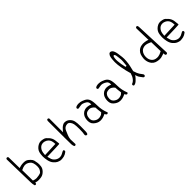

<svg xmlns="http://www.w3.org/2000/svg" viewBox="292 -2088 3415 3415"><g transform="rotate(-45 2000.0 -380.0)"><path d="M219.7 -94.7Q182.6 -94.7 151.4 -107.9L143.1 -111.3L139.2 -375L146 -378.9Q187.5 -400.4 225.6 -405.8Q234.4 -406.7 243.2 -406.7Q273.9 -406.7 301.8 -391.6Q336.4 -372.6 352.8 -348.4Q369.1 -324.2 375.5 -278.8Q378.4 -256.3 378.4 -235.8Q378.4 -215.3 375 -195.8Q368.7 -156.7 330.6 -118.7L328.6 -116.7Q306.6 -107.4 274.9 -101.1Q243.2 -94.7 219.7 -94.7ZM121.1 -22.5Q133.3 -22.5 141.6 -29.3Q145 -33.2 145 -39.1V-55.2L197.3 -44.4Q210.9 -43.5 224.1 -43.5Q261.2 -43.5 295.4 -50.8Q339.8 -61 378.2 -100.6Q416.5 -140.1 422.9 -185.1Q427.2 -212.4 427.2 -233.9Q427.2 -255.4 424.8 -272.5Q419.4 -313 411.1 -343.3Q403.3 -371.1 375.7 -398.4Q348.1 -425.8 326.2 -439Q305.7 -451.2 276.9 -453.6Q261.2 -455.1 251 -455.1Q230.5 -455.1 214.8 -453.6Q184.6 -450.7 150.9 -439.5L133.8 -434.1L129.4 -707.5L123 -720.7L109.9 -727.1Q108.4 -727.5 107.4 -727.5Q95.2 -727.5 87.4 -721.2Q79.6 -710.9 79.6 -702.6Q93.3 -165 93.3 -113.8Q93.3 -67.9 106.4 -28.8L118.7 -22.9Q120.1 -22.5 121.1 -22.5Z M746.6 -458Q765.6 -458 785.2 -452.1Q820.8 -441.4 844.2 -417.5Q863.8 -397.9 873.5 -370.6Q883.3 -343.3 885.3 -302.2L885.7 -289.1L616.7 -278.3L617.7 -293Q620.6 -339.4 630.9 -369.1Q641.6 -400.4 666.5 -425.3Q698.7 -458 746.6 -458ZM787.1 -64.9Q781.7 -64.5 773.4 -64.5Q765.1 -64.5 752.2 -66.4Q739.3 -68.4 728.3 -73.2Q717.3 -78.1 709 -82.5Q688.5 -94.2 672.9 -110.4Q653.8 -129.4 643.8 -155.3Q633.8 -181.2 627.4 -213.4L625 -228.5Q897.5 -235.4 933.1 -239.7L934.6 -240.7Q938 -243.7 938 -255.9Q938 -279.3 928.7 -337.9Q920.4 -393.6 881.3 -438.5Q841.8 -483.9 815.4 -493.7Q789.1 -503.4 750 -507.3Q743.7 -507.8 736.8 -507.8Q707 -507.8 679.7 -495.1Q644.5 -478.5 618.2 -450.2Q591.8 -421.9 581.8 -387.2Q571.8 -352.5 569.8 -300.3Q569.3 -293.9 569.3 -287.1Q569.3 -240.2 581.1 -185.5Q594.2 -124 627 -86.4Q660.6 -47.9 690.4 -34.4Q720.2 -21 752.9 -15.1Q796.9 -15.1 834 -24.2Q871.1 -33.2 912.6 -65.4L919.4 -79.6Q919.9 -81.1 919.9 -84.7Q919.9 -88.4 918.5 -93.8Q917 -99.1 914.1 -104L901.9 -109.9Q875.5 -102.5 852.1 -86.9Q821.8 -67.4 787.1 -64.9Z M1393.6 -4.9Q1404.8 -4.9 1412.6 -10.7Q1423.3 -32.2 1424.3 -58.1Q1425.3 -88.4 1425.8 -138.9Q1426.3 -189.5 1426.3 -196.3Q1426.3 -278.8 1415.5 -324Q1404.8 -369.1 1372.6 -401.6Q1340.3 -434.1 1301.3 -442.4Q1285.6 -445.3 1272.9 -445.3Q1252 -445.3 1236.8 -438Q1206.5 -423.3 1189 -406.2Q1169.9 -388.7 1152.8 -367.7L1129.4 -338.9V-682.6L1123 -695.3L1109.9 -701.7Q1108.4 -702.1 1107.4 -702.1Q1095.2 -702.1 1087.4 -695.8Q1081.1 -687.5 1079.6 -676.8Q1079.6 -114.7 1082.5 -80.6Q1085 -50.8 1096.2 -25.4L1108.9 -19Q1110.4 -18.6 1111.3 -18.6Q1122.6 -18.6 1130.4 -23.9L1137.2 -38.1L1133.3 -155.8Q1137.2 -203.6 1154.3 -242.7Q1171.4 -281.7 1189 -324.2Q1209 -373 1257.8 -386.7Q1272.9 -391.1 1285.6 -391.1Q1316.9 -391.1 1336.4 -367.7Q1360.8 -338.9 1369.1 -299.6Q1377.4 -260.3 1377.4 -170.9Q1377.4 -81.5 1367.7 -41Q1367.7 -39.1 1367.7 -35.2Q1367.7 -31.2 1369.6 -25.1Q1371.6 -19 1376.5 -12.7L1391.1 -5.4Q1392.6 -4.9 1393.6 -4.9Z M1772.5 -65.4Q1763.7 -64.5 1755.9 -64.5Q1731.9 -64.5 1710 -73.2Q1680.2 -85.4 1659.7 -106Q1637.7 -127.9 1634.3 -159.7Q1633.3 -169.4 1633.3 -179.7Q1633.3 -199.2 1637.7 -219.7Q1644 -251.5 1667.7 -275.4Q1691.4 -299.3 1744.6 -300.8Q1746.1 -300.8 1750.7 -300.8Q1755.4 -300.8 1763.7 -299.6Q1772 -298.3 1780.8 -295.2Q1789.6 -292 1797.9 -287.1Q1822.8 -273.4 1845.2 -245.6L1847.7 -242.2L1852.1 -180.7Q1854 -152.8 1860.8 -110.8L1826.7 -81.5Q1802.7 -70.3 1772.5 -65.4ZM1686 -505.4Q1674.8 -505.4 1664.1 -504.4Q1635.3 -502 1611.3 -487.8L1603 -471.7Q1602.5 -470.7 1602.5 -467.5Q1602.5 -464.4 1603.8 -459.7Q1605 -455.1 1607.9 -450.7L1625.5 -442.4Q1648.4 -444.3 1674.3 -451.2Q1689 -455.1 1705.8 -455.1Q1722.7 -455.1 1740.2 -449.7Q1774.4 -438.5 1802.7 -418.9Q1821.3 -405.8 1829.1 -384.8Q1834.5 -370.1 1834.5 -352.5V-333L1816.4 -340.3Q1793.5 -349.6 1758.8 -354Q1748.5 -355.5 1738.3 -355.5Q1715.3 -355.5 1692.4 -348.6Q1657.7 -338.4 1632.3 -313Q1609.9 -290.5 1599.1 -264.6Q1586.9 -235.8 1583.5 -199.7Q1582.5 -189 1582.5 -177.7Q1582.5 -153.3 1587.9 -128.9Q1595.7 -95.7 1622.1 -70.8Q1648.4 -45.9 1679.4 -30.5Q1710.4 -15.1 1744.1 -14.2Q1748 -14.2 1752 -14.2Q1781.7 -14.2 1807.1 -20.5Q1836.4 -28.3 1868.2 -43L1878.9 -48.3L1897.5 -18.6Q1905.8 -13.2 1915 -11.2Q1924.8 -13.2 1934.1 -18.6L1939.5 -29.8Q1897.9 -132.3 1897 -243.9Q1896 -355.5 1875.5 -402.8Q1856 -448.2 1809.6 -471.7Q1760.3 -496.1 1728.5 -501.5Q1707.5 -505.4 1686 -505.4Z M2272.5 -65.4Q2263.7 -64.5 2255.9 -64.5Q2231.9 -64.5 2210 -73.2Q2180.2 -85.4 2159.7 -106Q2137.7 -127.9 2134.3 -159.7Q2133.3 -169.4 2133.3 -179.7Q2133.3 -199.2 2137.7 -219.7Q2144 -251.5 2167.7 -275.4Q2191.4 -299.3 2244.6 -300.8Q2246.1 -300.8 2250.7 -300.8Q2255.4 -300.8 2263.7 -299.6Q2272 -298.3 2280.8 -295.2Q2289.6 -292 2297.9 -287.1Q2322.8 -273.4 2345.2 -245.6L2347.7 -242.2L2352.1 -180.7Q2354 -152.8 2360.8 -110.8L2326.7 -81.5Q2302.7 -70.3 2272.5 -65.4ZM2186 -505.4Q2174.8 -505.4 2164.1 -504.4Q2135.3 -502 2111.3 -487.8L2103 -471.7Q2102.5 -470.7 2102.5 -467.5Q2102.5 -464.4 2103.8 -459.7Q2105 -455.1 2107.9 -450.7L2125.5 -442.4Q2148.4 -444.3 2174.3 -451.2Q2189 -455.1 2205.8 -455.1Q2222.7 -455.1 2240.2 -449.7Q2274.4 -438.5 2302.7 -418.9Q2321.3 -405.8 2329.1 -384.8Q2334.5 -370.1 2334.5 -352.5V-333L2316.4 -340.3Q2293.5 -349.6 2258.8 -354Q2248.5 -355.5 2238.3 -355.5Q2215.3 -355.5 2192.4 -348.6Q2157.7 -338.4 2132.3 -313Q2109.9 -290.5 2099.1 -264.6Q2086.9 -235.8 2083.5 -199.7Q2082.5 -189 2082.5 -177.7Q2082.5 -153.3 2087.9 -128.9Q2095.7 -95.7 2122.1 -70.8Q2148.4 -45.9 2179.4 -30.5Q2210.4 -15.1 2244.1 -14.2Q2248 -14.2 2252 -14.2Q2281.7 -14.2 2307.1 -20.5Q2336.4 -28.3 2368.2 -43L2378.9 -48.3L2397.5 -18.6Q2405.8 -13.2 2415 -11.2Q2424.8 -13.2 2434.1 -18.6L2439.5 -29.8Q2397.9 -132.3 2397 -243.9Q2396 -355.5 2375.5 -402.8Q2356 -448.2 2309.6 -471.7Q2260.3 -496.1 2228.5 -501.5Q2207.5 -505.4 2186 -505.4Z M2709.5 -551.3Q2708.5 -566.4 2708.5 -583Q2708.5 -599.6 2710.4 -615.2Q2715.3 -654.8 2724.6 -664.1Q2729.5 -668.9 2735.4 -668.9Q2742.7 -668.9 2747.6 -664.1Q2752.4 -659.2 2755.9 -651.1Q2759.3 -643.1 2761.7 -634.8Q2765.6 -618.7 2767.8 -591.8Q2770 -564.9 2773.9 -531.2Q2774.9 -521 2774.9 -507.8Q2774.9 -494.6 2773.4 -470.5Q2772 -446.3 2766.1 -396L2764.2 -376.5L2738.3 -375Q2727.5 -420.4 2719.5 -466.8Q2711.4 -513.2 2709.5 -551.3ZM2846.7 -12.7Q2857.9 -12.7 2865.7 -18.1L2873 -33.2Q2873.5 -36.6 2873.5 -39.6Q2873.5 -52.2 2865.7 -62Q2815.4 -125.5 2804.4 -157.7Q2793.5 -189.9 2780.3 -224.6L2804.7 -330.1Q2815.9 -379.9 2820.3 -438Q2822.8 -467.3 2822.8 -492.7Q2822.8 -518.1 2820.3 -540Q2815.9 -585 2807.6 -637.2Q2795.4 -710.4 2769 -736.8Q2757.3 -748.5 2740.7 -753.4Q2733.9 -755.4 2728 -755.4Q2712.4 -755.4 2700.2 -742.2Q2680.2 -720.2 2672.9 -687.5Q2665.5 -652.8 2662.6 -585Q2662.1 -575.2 2662.1 -565.4Q2662.1 -503.9 2677.2 -423.3Q2694.3 -328.1 2722.7 -231.4Q2713.4 -199.7 2701.7 -173.3Q2689 -146 2664.1 -117.7Q2640.1 -90.3 2603 -77.1L2597.2 -64.9Q2596.7 -63.5 2596.7 -62.5Q2596.7 -50.3 2602.5 -41.5L2616.2 -34.7Q2650.4 -38.1 2685.5 -70.3Q2724.1 -106.4 2740.2 -129.4L2755.4 -152.3L2763.7 -126Q2772.5 -96.2 2792 -71.3Q2811.5 -46.4 2830.1 -20L2844.2 -13.2Q2845.7 -12.7 2846.7 -12.7Z M3282.2 -94.7Q3269 -93.3 3260 -93.3Q3251 -93.3 3245.1 -93.8Q3189 -96.7 3156.2 -132.8Q3134.8 -156.2 3126.2 -184.1Q3117.7 -211.9 3117.7 -244.1Q3117.7 -276.4 3128.2 -308.3Q3138.7 -340.3 3163.8 -365.2Q3189 -390.1 3236.8 -397.9Q3244.1 -398.9 3252.9 -398.9Q3297.4 -398.9 3364.3 -366.2L3371.6 -362.8L3377.4 -132.3L3371.1 -128.4Q3321.8 -99.6 3282.2 -94.7ZM3406.7 -17.1Q3407.7 -16.6 3411.1 -16.6Q3414.6 -16.6 3419.7 -18.3Q3424.8 -20 3429.7 -23.9L3437 -38.1Q3409.7 -677.7 3409.7 -703.1Q3409.7 -723.1 3401.4 -740.2L3388.2 -746.6Q3386.7 -747.1 3383.3 -747.1Q3379.9 -747.1 3375 -745.6Q3370.1 -744.1 3365.7 -740.7Q3359.4 -732.4 3357.9 -722.2L3366.2 -426.8L3347.7 -434.1Q3328.6 -441.4 3284.7 -446.8Q3269 -448.7 3258.3 -448.7Q3247.6 -448.7 3241.2 -448.7Q3220.2 -447.3 3199.2 -442.4Q3156.2 -431.6 3124 -399.4Q3096.7 -372.1 3085.9 -339.4Q3073.7 -302.7 3069.8 -259.8Q3068.8 -249 3068.8 -241.9Q3068.8 -234.9 3069.1 -226.1Q3069.3 -217.3 3071.3 -203.1Q3080.1 -144 3113.8 -102.5Q3138.7 -71.8 3172.4 -58.8Q3206.1 -45.9 3242.2 -42.5Q3254.9 -41 3267.1 -41Q3287.6 -41 3304.7 -44.9Q3333.5 -51.8 3367.7 -63.5L3385.3 -68.8V-50.8Q3385.3 -35.2 3392.6 -23.9Z M3746.6 -458Q3765.6 -458 3785.2 -452.1Q3820.8 -441.4 3844.2 -417.5Q3863.8 -397.9 3873.5 -370.6Q3883.3 -343.3 3885.3 -302.2L3885.7 -289.1L3616.7 -278.3L3617.7 -293Q3620.6 -339.4 3630.9 -369.1Q3641.6 -400.4 3666.5 -425.3Q3698.7 -458 3746.6 -458ZM3787.1 -64.9Q3781.7 -64.5 3773.4 -64.5Q3765.1 -64.5 3752.2 -66.4Q3739.3 -68.4 3728.3 -73.2Q3717.3 -78.1 3709 -82.5Q3688.5 -94.2 3672.9 -110.4Q3653.8 -129.4 3643.8 -155.3Q3633.8 -181.2 3627.4 -213.4L3625 -228.5Q3897.5 -235.4 3933.1 -239.7L3934.6 -240.7Q3938 -243.7 3938 -255.9Q3938 -279.3 3928.7 -337.9Q3920.4 -393.6 3881.3 -438.5Q3841.8 -483.9 3815.4 -493.7Q3789.1 -503.4 3750 -507.3Q3743.7 -507.8 3736.8 -507.8Q3707 -507.8 3679.7 -495.1Q3644.5 -478.5 3618.2 -450.2Q3591.8 -421.9 3581.8 -387.2Q3571.8 -352.5 3569.8 -300.3Q3569.3 -293.9 3569.3 -287.1Q3569.3 -240.2 3581.1 -185.5Q3594.2 -124 3627 -86.4Q3660.6 -47.9 3690.4 -34.4Q3720.2 -21 3752.9 -15.1Q3796.9 -15.1 3834 -24.2Q3871.1 -33.2 3912.6 -65.4L3919.4 -79.6Q3919.9 -81.1 3919.9 -84.7Q3919.9 -88.4 3918.5 -93.8Q3917 -99.1 3914.1 -104L3901.9 -109.9Q3875.5 -102.5 3852.1 -86.9Q3821.8 -67.4 3787.1 -64.9Z"/></g></svg>

Font: NaikaiFont
Style: ExtraLight
Weight: 200
Version: Version 1.89